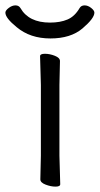

<svg xmlns="http://www.w3.org/2000/svg" viewBox="-55 -684 371 714"><path d="M7 -583Q-35 -617 -35 -637Q-35 -645 -22.5 -654.5Q-10 -664 2.5 -664Q15 -664 21 -654Q52 -600 131 -600Q169 -600 196 -611.5Q223 -623 241 -654Q247 -664 259.5 -664Q272 -664 284 -654.5Q296 -645 296 -637Q296 -616 252 -578.5Q208 -541 132.5 -541Q57 -541 7 -583ZM169 1Q169 10 151.5 10Q134 10 114.5 2.5Q95 -5 95 -17L97 -105V-368L94 -475Q94 -484 112 -484Q130 -484 149 -476.5Q168 -469 168 -457L166 -368V-105Z"/></svg>

Font: LXGW WenKai TC
Style: Regular
Weight: 400
Designer: LXGW / Fontworks Inc.
Foundry: LXGW / Fontworks Inc.
Version: Version 1.330